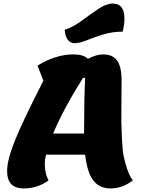

<svg xmlns="http://www.w3.org/2000/svg" viewBox="-20 -1031 807 1080"><path d="M400 -788Q376 -788 361 -808Q346 -828 344 -864Q387 -876 438 -913.5Q489 -951 533.5 -981Q578 -1011 614 -1011Q680 -1011 680 -926Q680 -893 670 -853Q611 -853 558.5 -836.5Q506 -820 466.5 -804Q427 -788 400 -788ZM113 29Q20 29 20 -69Q20 -131 63.5 -239.5Q107 -348 224 -577L191 -662Q294 -725 393 -725Q450 -725 475 -700Q522 -725 559 -725Q614 -725 639 -690Q664 -655 664 -578Q664 -543 663 -461.5Q662 -380 662.5 -345Q663 -310 666 -248.5Q669 -187 675.5 -153.5Q682 -120 695 -81Q708 -42 727 -16Q668 29 602 29Q539 29 504.5 -16.5Q470 -62 459 -161H239Q232 -134 232 -110Q232 -55 253 -16Q191 29 113 29ZM447 -593Q337 -419 279 -280H453V-292Q453 -478 459 -593Z"/></svg>

Font: Lemonada
Style: Bold
Weight: 700
Designer: Mohamed Gaber (Arabic), Eduardo Tunni (Latin)
Foundry: Kief Type Foundry
Version: Version 4.004